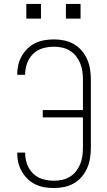

<svg xmlns="http://www.w3.org/2000/svg" viewBox="-20 -942 540 970"><path d="M253 8Q229 8 205 4Q181 0 159 -10.5Q137 -21 119.5 -38Q102 -55 90 -76Q78 -97 72.5 -120.5Q67 -144 67 -168Q67 -169 67 -169.5Q67 -170 67 -171H107Q107 -170 107 -169.5Q107 -169 107 -169Q107 -140 117 -112.5Q127 -85 147.5 -65Q168 -45 196 -37Q224 -29 253 -29Q274 -29 294.5 -33.5Q315 -38 333 -49Q351 -60 364 -76.5Q377 -93 385 -112.5Q393 -132 396 -153Q399 -174 399 -195V-349H196V-386H399V-540Q399 -561 396 -582Q393 -603 385 -622.5Q377 -642 364 -658.5Q351 -675 333 -686Q315 -697 294.5 -701.5Q274 -706 253 -706Q224 -706 196 -698Q168 -690 147.5 -670Q127 -650 117 -622.5Q107 -595 107 -566Q107 -566 107 -565.5Q107 -565 107 -564H67Q67 -565 67 -565.5Q67 -566 67 -567Q67 -591 72.5 -614.5Q78 -638 90 -659Q102 -680 119.5 -697Q137 -714 159 -724.5Q181 -735 205 -739Q229 -743 253 -743Q279 -743 305 -737.5Q331 -732 353.5 -719Q376 -706 393 -686Q410 -666 420.5 -642Q431 -618 435 -592Q439 -566 439 -540V-195Q439 -169 435 -143Q431 -117 420.5 -93Q410 -69 393 -49Q376 -29 353.5 -16Q331 -3 305 2.5Q279 8 253 8ZM313 -848V-922H387V-848ZM113 -848V-922H187V-848Z"/></svg>

Font: Iosevka SS04 Extralight
Style: Regular
Weight: 200
Monospace: yes
Designer: Belleve Invis
Foundry: Belleve Invis
Version: Version 19.0.0; ttfautohint (v1.8.4)